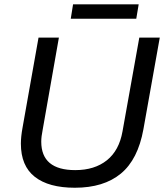

<svg xmlns="http://www.w3.org/2000/svg" viewBox="-20 -861 771 893"><path d="M309.1 -773.9 319.8 -840.8H625L613.8 -773.9ZM328.1 12.2Q206.5 12.2 141.8 -38.6Q77.1 -89.4 77.1 -192.9Q77.1 -225.1 85 -268.1L159.2 -686H253.9L178.2 -255.9Q171.9 -225.1 171.9 -202.1Q171.9 -69.8 330.1 -69.8Q419.9 -69.8 477.1 -115.5Q534.2 -161.1 549.8 -250L627.9 -686H723.1L647 -259.8Q621.6 -119.1 542 -53.5Q462.4 12.2 328.1 12.2Z"/></svg>

Font: Archivo
Style: Italic
Weight: 400
Italic angle: -10°
Designer: Hector Gatti
Foundry: Omnibus-Type
Version: Version 2.001